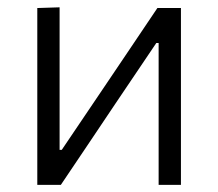

<svg xmlns="http://www.w3.org/2000/svg" viewBox="-20 -518 611 538"><path d="M84.5 0V-495.5L147 -497.5V-98H153L270.5 -272Q308 -327.5 346 -384Q384 -440.5 421 -495.5H487V0H424.5V-397.5H418L302 -225.5Q264 -168.5 226 -112.2Q188 -56 150.5 0Z"/></svg>

Font: Commissioner Light
Style: Regular
Weight: 300
Designer: Kostas Bartsokas
Foundry: Kostas Bartsokas
Version: Version 1.000; ttfautohint (v1.8.3)